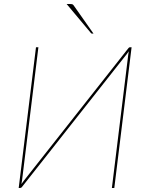

<svg xmlns="http://www.w3.org/2000/svg" viewBox="-20 -935 734 955"><path d="M73 0ZM619.5 -696.5Q622 -699 623.5 -699.5Q625 -700 627 -700H634.5L548.5 0H536.5L615 -639Q616 -649.5 617.5 -659.8Q619 -670 620.5 -680Q615 -671.5 610 -665.2Q605 -659 599.5 -652L88 -3.5Q85 0 78.5 0H73L159 -700H171L92.5 -61Q90.5 -41 86.5 -19.5Q92.5 -28 97.5 -34.5Q102.5 -41 108 -48ZM328 -915Q335.5 -915 339.5 -913.8Q343.5 -912.5 346.5 -908L445 -768H439.5Q437.5 -768 435.2 -768.5Q433 -769 432 -771L311.5 -915Z"/></svg>

Font: Lato Hairline
Style: Italic
Weight: 100
Italic angle: -7°
Designer: Lukasz Dziedzic
Foundry: tyPoland Lukasz Dziedzic
Version: Version 2.007; 2014-02-27